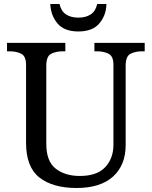

<svg xmlns="http://www.w3.org/2000/svg" viewBox="-20 -928 757 958"><path d="M362 10Q244 10 177 -42Q110 -94 110 -216V-604Q110 -648 85.5 -660Q61 -672 28 -672H15V-714H306V-672H293Q259 -672 235 -659.5Q211 -647 211 -600V-210Q211 -123 258 -86.5Q305 -50 378 -50Q464 -50 505 -94Q546 -138 546 -206V-604Q546 -648 521.5 -660Q497 -672 464 -672H451V-714H702V-672H689Q655 -672 631 -659.5Q607 -647 607 -600V-204Q607 -104 544 -47Q481 10 362 10ZM371 -771Q300 -771 266.5 -811.5Q233 -852 231 -908H277Q285 -872 309.5 -856Q334 -840 371 -840Q408 -840 432.5 -856Q457 -872 465 -908H511Q510 -852 476 -811.5Q442 -771 371 -771Z"/></svg>

Font: Noto Serif Ahom
Style: Regular
Weight: 400
Designer: Monotype Design Team
Foundry: Monotype Imaging Inc.
Version: Version 2.007; ttfautohint (v1.8.4.7-5d5b)